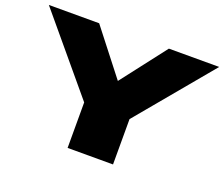

<svg xmlns="http://www.w3.org/2000/svg" viewBox="-112 -844 1182 1013"><g transform="rotate(20 479.0 -337.5)"><path d="M352.5 0H607.5V-254.5L958 -675H675.5L481 -423H480.5L284 -675H1.5L352.5 -255.5Z"/></g></svg>

Font: Anybody Expanded Black
Style: Regular
Weight: 900
Width: 7
Designer: Tyler Finck
Foundry: Etcetera Type Company
Version: Version 1.113;gftools[0.9.25]